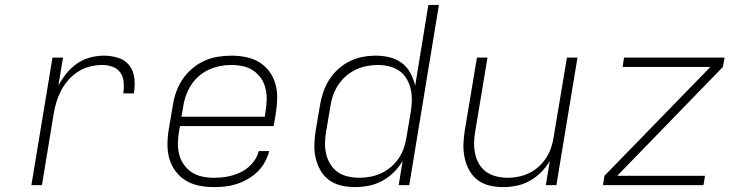

<svg xmlns="http://www.w3.org/2000/svg" viewBox="-20 -755 3040 783"><path d="M108 0 194 -520H237L218 -406Q232 -432 251 -455.5Q270 -479 294.5 -496Q319 -513 347.5 -520.5Q376 -528 404 -528Q434 -528 462.5 -519Q491 -510 508 -487.5Q525 -465 528 -435Q531 -405 526 -374H483Q486 -397 484.5 -419Q483 -441 471.5 -458Q460 -475 440 -482.5Q420 -490 397 -490Q373 -490 348 -484Q323 -478 300.5 -464Q278 -450 260 -430Q242 -410 230 -387Q218 -364 210.5 -340Q203 -316 199 -291L151 0Z M852 8Q821 8 791.5 2Q762 -4 738 -18.5Q714 -33 696.5 -56Q679 -79 671 -106.5Q663 -134 663 -164.5Q663 -195 668 -226L685 -326Q689 -353 698.5 -380Q708 -407 724.5 -431.5Q741 -456 764 -475.5Q787 -495 813.5 -507Q840 -519 868 -523.5Q896 -528 924 -528Q924 -528 924 -528Q924 -528 924 -528Q954 -528 983.5 -522Q1013 -516 1037 -501.5Q1061 -487 1078 -464Q1095 -441 1103 -413Q1111 -385 1110.5 -355Q1110 -325 1105 -294L1096 -241H714L710 -219Q706 -195 705.5 -171Q705 -147 711 -124.5Q717 -102 730 -83.5Q743 -65 762 -52.5Q781 -40 804.5 -35Q828 -30 852 -30Q870 -30 888.5 -32Q907 -34 925.5 -39Q944 -44 961.5 -52.5Q979 -61 994 -74Q1009 -87 1020 -104Q1031 -121 1035 -139H1078Q1072 -116 1060 -94Q1048 -72 1030 -54.5Q1012 -37 990 -24.5Q968 -12 945 -4.5Q922 3 898.5 5.5Q875 8 852 8ZM1060 -279 1063 -301Q1067 -325 1067.5 -349Q1068 -373 1062.5 -395.5Q1057 -418 1044 -436.5Q1031 -455 1012.5 -467.5Q994 -480 970.5 -485Q947 -490 923 -490Q900 -490 877 -485.5Q854 -481 832 -471Q810 -461 791 -444.5Q772 -428 759 -407.5Q746 -387 738 -364.5Q730 -342 727 -319L720 -279Z M1428 8Q1399 8 1371 1.5Q1343 -5 1321.5 -21Q1300 -37 1286.5 -61Q1273 -85 1267 -112Q1261 -139 1262 -168Q1263 -197 1268 -226L1285 -326Q1289 -352 1298 -378.5Q1307 -405 1322 -429Q1337 -453 1359 -473Q1381 -493 1406.5 -505.5Q1432 -518 1459 -523Q1486 -528 1513 -528Q1542 -528 1570 -521Q1598 -514 1619.5 -497.5Q1641 -481 1654 -456.5Q1667 -432 1673 -405L1727 -735H1770L1649 0H1606L1622 -99Q1607 -73 1585.5 -52Q1564 -31 1538 -17Q1512 -3 1483.5 2.5Q1455 8 1428 8ZM1447 -30Q1469 -30 1491.5 -34.5Q1514 -39 1535.5 -49Q1557 -59 1575.5 -75Q1594 -91 1607 -111Q1620 -131 1627.5 -153Q1635 -175 1638 -197L1655 -297Q1659 -321 1659.5 -345Q1660 -369 1655 -391.5Q1650 -414 1638.5 -433.5Q1627 -453 1608.5 -466Q1590 -479 1567 -484.5Q1544 -490 1520 -490Q1498 -490 1475 -485.5Q1452 -481 1430 -470.5Q1408 -460 1389.5 -443.5Q1371 -427 1358 -406.5Q1345 -386 1337.5 -364Q1330 -342 1327 -319L1310 -219Q1306 -195 1305.5 -171.5Q1305 -148 1310.5 -125.5Q1316 -103 1328 -84Q1340 -65 1358.5 -52.5Q1377 -40 1400 -35Q1423 -30 1447 -30Z M2032 8Q2003 8 1975.5 1.5Q1948 -5 1927 -21.5Q1906 -38 1893 -62Q1880 -86 1874.5 -113Q1869 -140 1870 -168.5Q1871 -197 1876 -226L1925 -520H1968L1918 -219Q1914 -196 1913.5 -172.5Q1913 -149 1918 -126.5Q1923 -104 1934.5 -85Q1946 -66 1964 -53.5Q1982 -41 2004.5 -35.5Q2027 -30 2051 -30Q2072 -30 2094.5 -34.5Q2117 -39 2138 -49Q2159 -59 2177 -75.5Q2195 -92 2207.5 -111.5Q2220 -131 2227.5 -153Q2235 -175 2238 -197L2292 -520H2335L2249 0H2206L2222 -98Q2207 -73 2186 -52Q2165 -31 2139.5 -17Q2114 -3 2086.5 2.5Q2059 8 2032 8Z M2439 0 2445 -38 2877 -482H2519L2525 -520H2935L2928 -482L2497 -38H2855L2849 0Z"/></svg>

Font: Iosevka SS04 XLt Ex Obl
Style: Regular
Weight: 200
Width: 7
Italic angle: -9°
Monospace: yes
Designer: Belleve Invis
Foundry: Belleve Invis
Version: Version 19.0.0; ttfautohint (v1.8.4)